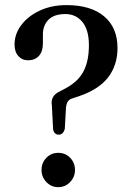

<svg xmlns="http://www.w3.org/2000/svg" viewBox="-20 -744 524 772"><path d="M188.5 -320Q182.5 -356.5 215.5 -374L244 -389Q295 -416.5 316.2 -458Q337.5 -499.5 337.5 -562Q337.5 -624 311.2 -655.8Q285 -687.5 243 -687.5Q197 -687.5 174.5 -664.2Q152 -641 152.5 -604V-570Q152.5 -537.5 137 -519.8Q121.5 -502 93.5 -501.5Q69 -501.5 53.8 -518.5Q38.5 -535.5 38.5 -565Q38.5 -607.5 65.8 -643.5Q93 -679.5 140.2 -701.5Q187.5 -723.5 247.5 -723.5Q345 -723.5 398.8 -678.2Q452.5 -633 452.5 -551Q452.5 -482.5 415.2 -433.5Q378 -384.5 297 -357L270 -348Q258 -344 252.8 -336Q247.5 -328 245.5 -314L240.5 -225Q233.5 -202.5 216.5 -202.5Q198 -202.5 193.5 -224ZM214 8.5Q186 8.5 166.5 -12Q147 -32.5 147 -60.5Q147 -89.5 166.5 -109.5Q186 -129.5 214 -129.5Q243 -129.5 262.2 -109.5Q281.5 -89.5 281.5 -60.5Q281.5 -32.5 262 -12Q242.5 8.5 214 8.5Z"/></svg>

Font: Fraunces 72pt S050
Style: Regular
Weight: 400
Version: Version 1.000; ttfautohint (v1.8.3)